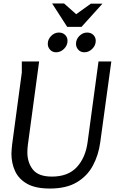

<svg xmlns="http://www.w3.org/2000/svg" viewBox="-20 -1079 678 1109"><path d="M206 -724 141 -243Q138 -219 138 -200Q138 -140 170 -99.5Q202 -59 280 -59Q373 -59 423.5 -113.5Q474 -168 486 -258L549 -724H623L559 -257Q549 -183 516.5 -122.5Q484 -62 423.5 -26Q363 10 268 10Q185 10 136.5 -17.5Q88 -45 67 -91Q46 -137 46 -192Q46 -204 47.5 -217.5Q49 -231 50 -244L106 -660V-724ZM420 -997 505 -1058H572L451 -924H368L281 -1059H350ZM370 -843Q370 -817 350 -797Q330 -777 304 -777Q283 -777 269.5 -791.5Q256 -806 256 -826Q256 -852 275.5 -871.5Q295 -891 320 -891Q342 -891 356 -877.5Q370 -864 370 -843ZM533 -843Q533 -817 513 -797Q493 -777 467 -777Q446 -777 432.5 -791.5Q419 -806 419 -826Q419 -852 438.5 -871.5Q458 -891 483 -891Q505 -891 519 -877.5Q533 -864 533 -843Z"/></svg>

Font: Rosario Light
Style: Italic
Weight: 300
Italic angle: -8.05°
Designer: Hector Gatti
Foundry: Omnibus Type
Version: Version 1.101; ttfautohint (v1.8.1.43-b0c9)